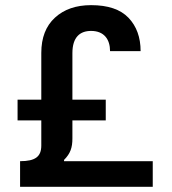

<svg xmlns="http://www.w3.org/2000/svg" viewBox="-20 -722 665 742"><path d="M139.6 -256.8V-159.7C139.6 -116.7 116.7 -99.1 57.6 -99.1V0H570.3V-99.1H227.5V-104C252.4 -128.9 259.8 -151.9 259.8 -187V-256.8H388.7V-336.9H259.8V-516.6C259.8 -579.1 289.6 -602.5 332 -602.5C382.3 -602.5 405.3 -569.8 405.3 -524.4H523.4C523.4 -577.6 507.8 -620.6 476.6 -653.3C445.3 -686 397 -702.1 332 -702.1C273.9 -702.1 227.5 -686 192.4 -653.8C157.2 -621.6 139.6 -576.2 139.6 -517.6V-336.9H47.9V-256.8Z"/></svg>

Font: Estedad SemiBold
Style: Regular
Weight: 600
Designer: Amin Abedi
Version: Version 7.3